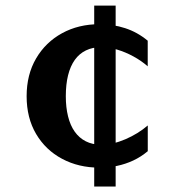

<svg xmlns="http://www.w3.org/2000/svg" viewBox="-20 -702 624 685"><path d="M334.9 -103.9Q260.5 -103.9 201.7 -135.3Q142.8 -166.6 108.9 -223.9Q75 -281.3 75 -358.8Q75 -435.8 108.8 -493.5Q142.6 -551.3 201.4 -583.5Q260.2 -615.7 334.9 -615.7Q382.8 -615.7 426.5 -601.5Q470.3 -587.3 507 -556.8V-465.4Q484.3 -485.3 456 -500.7Q427.8 -516.1 398.3 -524.9Q368.8 -533.7 341 -533.7Q310.2 -533.7 286.5 -522.1Q262.8 -510.6 246.9 -488.4Q231 -466.1 222.9 -433.6Q214.8 -401.1 214.8 -358.8Q214.8 -318.9 222.8 -286.8Q230.7 -254.7 246.6 -232.2Q262.6 -209.7 286.2 -197.8Q309.8 -185.8 341 -185.8Q382.2 -185.8 427.4 -205.2Q472.7 -224.7 507.2 -254.4V-162.6Q483 -142.3 455.4 -129.4Q427.7 -116.5 397.6 -110.2Q367.5 -103.9 334.9 -103.9ZM316.1 -36.6V-682.1H392.6V-36.6Z"/></svg>

Font: Russolo 10pt ExtraLight
Style: Regular
Weight: 200
Designer: Micah Stupak-Hahn
Version: Version 1.000